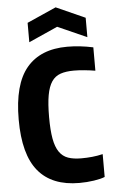

<svg xmlns="http://www.w3.org/2000/svg" viewBox="-63 -1014 630 1064"><g transform="rotate(-5 251.5 -481.5)"><path d="M335 9Q183 9 106.5 -83Q30 -175 30 -370Q30 -566 107 -657.5Q184 -749 333 -749Q403 -749 477 -733V-603Q447 -608 415.5 -611Q384 -614 358 -614Q314 -614 283.5 -603.5Q253 -593 234.5 -565.5Q216 -538 207.5 -490.5Q199 -443 199 -369Q199 -296 207.5 -249Q216 -202 235 -174.5Q254 -147 284 -136.5Q314 -126 357 -126Q388 -126 418 -129Q448 -132 477 -139V-12Q456 -3 416.5 3Q377 9 335 9ZM126 -900 288 -972 449 -900V-792L287 -864L126 -792Z"/></g></svg>

Font: Encode Sans Compressed
Style: ExtraBold
Weight: 800
Designer: Pablo Impallari, Andres Torresi
Foundry: Pablo Impallari, Andres Torresi
Version: Version 1.000; ttfautohint (v1.00) -l 8 -r 50 -G 200 -x 14 -